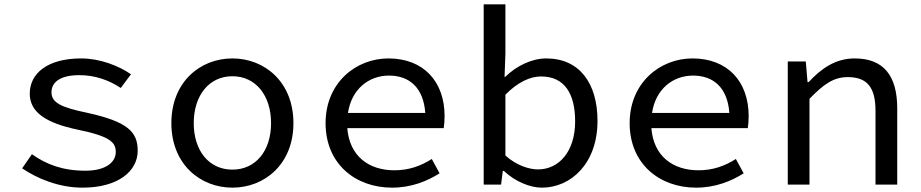

<svg xmlns="http://www.w3.org/2000/svg" viewBox="-20 -850 4240 884"><path d="M82 -75C151 -28 251 14 360 14C524 14 614 -62 614 -156C614 -243 568 -290 380 -331C265 -355 217 -376 217 -425C217 -467 250 -504 346 -504C417 -504 482 -481 536 -445L583 -508C527 -547 440 -581 354 -581C197 -581 117 -511 117 -419C117 -334 190 -284 338 -253C490 -222 513 -193 513 -150C513 -103 467 -64 373 -64C269 -64 193 -93 127 -140Z M769 -283C769 -95 901 14 1050 14C1199 14 1331 -95 1331 -283C1331 -472 1199 -581 1050 -581C901 -581 769 -472 769 -283ZM1228 -283C1228 -155 1157 -69 1050 -69C943 -69 872 -155 872 -283C872 -411 943 -499 1050 -499C1157 -499 1228 -411 1228 -283Z M2027 -315C2027 -474 1931 -581 1768 -581C1619 -581 1479 -469 1479 -283C1479 -96 1616 14 1785 14C1874 14 1947 -16 2004 -52L1968 -118C1916 -85 1862 -66 1796 -66C1678 -66 1589 -131 1579 -260H2023C2025 -273 2027 -294 2027 -315ZM1771 -502C1866 -502 1930 -445 1938 -330H1582C1599 -441 1679 -502 1771 -502Z M2300 -63C2352 -14 2420 14 2475 14C2609 14 2731 -98 2731 -293C2731 -467 2648 -581 2495 -581C2429 -581 2358 -547 2306 -496H2303L2307 -604V-830H2207V0H2287L2295 -63ZM2628 -291C2628 -153 2554 -70 2457 -70C2418 -70 2359 -87 2307 -134V-414C2364 -472 2421 -498 2471 -498C2582 -498 2628 -415 2628 -291Z M3427 -315C3427 -474 3331 -581 3168 -581C3019 -581 2879 -469 2879 -283C2879 -96 3016 14 3185 14C3274 14 3347 -16 3404 -52L3368 -118C3316 -85 3262 -66 3196 -66C3078 -66 2989 -131 2979 -260H3423C3425 -273 3427 -294 3427 -315ZM3171 -502C3266 -502 3330 -445 3338 -330H2982C2999 -441 3079 -502 3171 -502Z M3607 -567V0H3707V-395C3771 -461 3817 -495 3883 -495C3975 -495 4011 -445 4011 -339V0H4111V-351C4111 -502 4048 -581 3915 -581C3826 -581 3761 -534 3703 -472H3698L3690 -567Z"/></svg>

Font: Kawkab Mono Light
Style: Bold
Weight: 400
Monospace: yes
Designer: Abdullah Arif
Foundry: Abdullah Arif
Version: Version 1.000;PS 000.500;hotconv 1.0.88;makeotf.lib2.5.64775